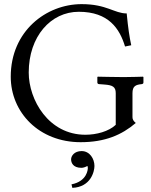

<svg xmlns="http://www.w3.org/2000/svg" viewBox="-20 -678 733 929"><path d="M375 -658C203 -658 32 -527 32 -307C32 -134 169 10 370 10C488 10 569 -25 637 -83C626 -92 621 -100 621 -111V-227C621 -262 637 -268 666 -271C671 -272 674 -274 674 -279V-305L672 -307C672 -307 614 -305 579 -305C540 -305 453 -307 453 -307L451 -305V-279C451 -274 455 -271 459 -271L485 -269C525 -266 540 -258 540 -227V-74C506 -42 447 -26 393 -26C215 -26 119 -195 119 -327C119 -502 226 -621 361 -621C506 -621 559 -539 585 -453L615 -459C606 -501 600 -541 593 -613C533 -613 497 -658 375 -658ZM375 53C339 53 324 77 324 93C324 109 333 134 374 134C382 134 392 131 403 125C404 128 405 131 405 135C405 141 402 199 326 214L330 231C420 227 437 151 437 125C437 90 414 53 375 53Z"/></svg>

Font: Linux Libertine O C
Style: Regular
Weight: 400
Designer: Philipp H. Poll
Foundry: Philipp H. Poll
Version: Version 4.0.3